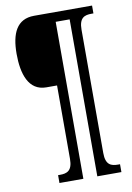

<svg xmlns="http://www.w3.org/2000/svg" viewBox="-95 -819 680 989"><g transform="rotate(-10 245.0 -324.5)"><path d="M134 111H259V-710H332V111H458V70H448C412 70 383 61 383 -2V-647C383 -710 412 -719 448 -719H458V-760H155C64 -760 32 -689 32 -582C32 -478 60 -386 153 -386H209V-2C209 61 180 70 144 70H134Z"/></g></svg>

Font: Noto Serif Lao ExtCond
Style: Regular
Weight: 400
Width: 2
Designer: Monotype Design Team
Foundry: Monotype Imaging Inc.
Version: Version 2.004